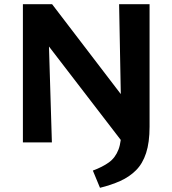

<svg xmlns="http://www.w3.org/2000/svg" viewBox="-20 -678 821 914"><path d="M564 0 139 -553 141 -658H228L627 -136ZM89 0V-658H207L227 0ZM456 216 422 134Q468 117 498.5 95Q529 73 544 34Q559 -5 558 -75L547 -658H692V-75Q692 0 675.5 50.5Q659 101 627.5 132.5Q596 164 552.5 183.5Q509 203 456 216Z"/></svg>

Font: Ysabeau Office ExtraBold
Style: Regular
Weight: 800
Designer: Christian Thalmann (Catharsis Fonts)
Version: Version 2.001;gftools[0.9.30]; featfreeze: tnum,lnum,ss02